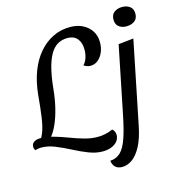

<svg xmlns="http://www.w3.org/2000/svg" viewBox="-187 -829 1051 1140"><g transform="rotate(-15 338.5 -259.0)"><path d="M22 -50 -29 -56Q0 -79 14.5 -116Q29 -153 37 -209.5Q45 -266 52 -346Q60 -424 84 -486Q108 -548 146 -592Q184 -636 232.5 -659.5Q281 -683 338 -683Q382 -683 415.5 -666Q449 -649 468 -619.5Q487 -590 487 -550Q487 -516 475 -488.5Q463 -461 443 -445Q423 -429 397 -429Q385 -429 375.5 -432.5Q366 -436 356 -443Q370 -455 378.5 -479.5Q387 -504 387 -532Q387 -575 366 -599.5Q345 -624 307 -624Q271 -624 244.5 -608Q218 -592 199 -558.5Q180 -525 167.5 -474Q155 -423 148 -354Q142 -291 129 -238.5Q116 -186 98.5 -146.5Q81 -107 61 -82.5Q41 -58 22 -50ZM335 81Q294 81 249.5 63.5Q205 46 160 22.5Q115 -1 71.5 -18.5Q28 -36 -12 -36Q-23 -36 -32.5 -34Q-42 -32 -50 -30Q-52 -33 -54.5 -39Q-57 -45 -57 -52Q-57 -66 -49.5 -74.5Q-42 -83 -30 -87Q-18 -91 -5 -91Q34 -91 76.5 -79Q119 -67 162 -50.5Q205 -34 247.5 -22Q290 -10 329 -10Q353 -10 376.5 -15Q400 -20 422 -30Q430 -26 435 -15.5Q440 -5 440 7Q440 28 427.5 44.5Q415 61 391.5 71Q368 81 335 81ZM424 200Q398 200 382.5 186Q367 172 364 146Q402 144 427.5 119.5Q453 95 471.5 42Q490 -11 507 -96L591 -510L684 -520L582 -17Q566 65 540 112.5Q514 160 484 180Q454 200 424 200ZM664 -600Q636 -600 617.5 -614.5Q599 -629 599 -658Q599 -689 619 -703.5Q639 -718 667 -718Q696 -718 715 -703.5Q734 -689 734 -660Q734 -629 713.5 -614.5Q693 -600 664 -600Z"/></g></svg>

Font: Sansita Swashed Light Light
Style: Regular
Weight: 300
Version: Version 1.003